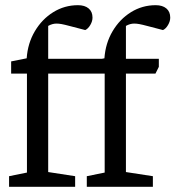

<svg xmlns="http://www.w3.org/2000/svg" viewBox="-20 -721 677 741"><path d="M15 0V-41L84 -55V-437H23V-484L83 -496Q87 -554 114.5 -600.5Q142 -647 185.5 -674Q229 -701 281 -701Q307 -701 322 -688.5Q337 -676 337 -653Q337 -639 328.5 -624.5Q320 -610 309 -605Q270 -615 249.5 -620.5Q229 -626 218 -628Q207 -630 198 -630Q182 -630 166 -621V-494H373L383 -496Q387 -554 414.5 -600.5Q442 -647 485.5 -674Q529 -701 581 -701Q607 -701 622 -688.5Q637 -676 637 -653Q637 -639 628.5 -624.5Q620 -610 609 -605Q570 -615 549.5 -620.5Q529 -626 518 -628Q507 -630 498 -630Q482 -630 466 -621V-494H593V-463L580 -437H466V-57L570 -41V0H315V-41L384 -55V-437H166V-57L270 -41V0Z"/></svg>

Font: Faustina VF Beta
Style: Regular
Weight: 400
Designer: Alfonso Garcia
Foundry: Omnibus-Type
Version: Version 1.006